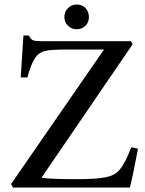

<svg xmlns="http://www.w3.org/2000/svg" viewBox="-20 -833 646 853"><path d="M321 -813Q344 -813 360 -797Q375 -781 375 -757Q375 -734 360 -719Q344 -703 320 -703Q298 -703 282 -719Q266 -734 266 -757Q266 -781 282 -797Q298 -813 321 -813ZM563 -179 593 -172Q569 -44 557 0H38L29 -15L442 -613H278Q202 -613 177 -606Q151 -598 137 -577Q116 -546 102 -489H72Q73 -513 78 -581Q83 -649 84 -675H108Q117 -658 127 -654Q137 -650 162 -650H562L569 -636L164 -43Q212 -37 319 -37Q408 -37 447 -45Q486 -52 507 -74Q534 -101 563 -179Z"/></svg>

Font: Shafarik
Style: Regular
Weight: 400
Version: Version 1.001; ttfautohint (v1.8.4.7-5d5b)